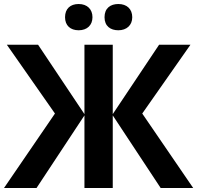

<svg xmlns="http://www.w3.org/2000/svg" viewBox="-20 -937 983 957"><path d="M304.2 -851.1C304.2 -810.1 330.6 -786.1 372.1 -786.1C414.6 -786.1 440.9 -812 440.9 -851.1C440.9 -890.6 415 -917 372.1 -917C330.6 -917 304.2 -893.6 304.2 -851.1ZM501 -851.1C501 -806.6 530.8 -786.1 569.8 -786.1C611.3 -786.1 639.2 -811.5 639.2 -851.1C639.2 -892.1 612.3 -917 569.8 -917C530.8 -917 501 -896.5 501 -851.1ZM0 0H162.1L400.9 -361.8V0H542V-361.8L780.8 0H942.9L689 -371.1L929.2 -713.9H772.9L542 -368.2V-713.9H400.9V-368.2L169.9 -713.9H14.2L253.9 -371.1Z"/></svg>

Font: Noto Reveo Sans
Style: Bold
Weight: 700
Designer: Monotype Design team
Foundry: Monotype Imaging Inc.
Version: Version 1.04